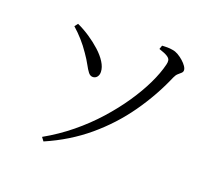

<svg xmlns="http://www.w3.org/2000/svg" viewBox="-123 -887 1245 1091"><g transform="rotate(20 500.0 -341.5)"><path d="M218.6 8.1Q303.2 -39.5 377 -99.8Q450.7 -160 511.5 -228Q572.3 -295.9 619.2 -365.1Q666.2 -434.3 697.4 -499.4Q728.6 -564.4 742 -619.9Q746 -635.2 743.7 -646.6Q741.4 -657.9 726 -667.8Q710.5 -677.7 674.4 -689.5L682.3 -712.2Q696.8 -713.3 713.5 -713.2Q730.3 -713.1 747.3 -710Q763.8 -707.6 781 -697.7Q798.1 -687.7 813.4 -674.2Q828.6 -660.7 837.9 -647.1Q847.2 -633.5 847.2 -622.7Q847.2 -612.7 839.1 -605.5Q831 -598.4 821 -589.6Q811.1 -580.9 803.7 -564Q749.8 -438.5 669.7 -325.2Q589.7 -211.9 481.5 -120.9Q373.2 -30 234.9 29.8ZM372.1 -410.2Q356.6 -410.2 345 -425.1Q333.4 -440.1 319.6 -465.9Q305.8 -491.7 283.4 -523.7Q259.2 -559.5 232.8 -589.1Q206.5 -618.8 176 -645.7L191.4 -665.6Q229.8 -648.1 267.4 -623.1Q305.1 -598 336.6 -569.4Q368.2 -540.9 387 -510.9Q405.9 -480.9 406.7 -453.5Q407.5 -435.1 397.8 -422.6Q388.1 -410.2 372.1 -410.2Z"/></g></svg>

Font: Noto Serif SC ExtraLight
Style: Regular
Weight: 200
Designer: Ryoko NISHIZUKA 西塚涼子 (kana & ideographs); Frank Grießhammer (Latin, Greek & Cyrillic); Wenlong ZHANG 张文龙 (bopomofo); San
Foundry: Adobe
Version: Version 2.002-H1;hotconv 1.1.0;makeotfexe 2.6.0